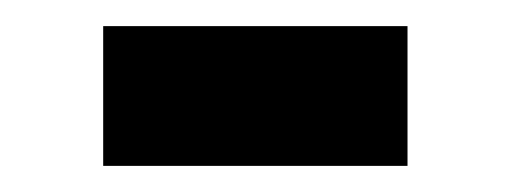

<svg xmlns="http://www.w3.org/2000/svg" viewBox="-20 -425 391 147"><path d="M59 -405H292V-298H59Z"/></svg>

Font: Bounded
Style: Regular
Weight: 400
Designer: Vlad Churkin
Version: Version 1.0